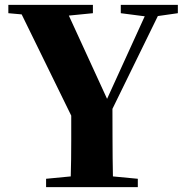

<svg xmlns="http://www.w3.org/2000/svg" viewBox="-20 -767 749 787"><path d="M627 -701.2 440.9 -320.8Q440.9 -252.4 441.2 -205.1Q441.4 -157.7 441.7 -120.1Q441.9 -82.5 442.9 -43.9L544.9 -34.2V0H168.9V-34.2L270 -43.9Q271 -79.6 271.5 -114Q272 -148.4 272 -190.9Q272 -233.4 272 -293L68.8 -708L14.2 -712.9V-747.1H360.8V-712.9L262.2 -703.1L418.9 -361.8L573.2 -700.2L475.1 -712.9V-747.1H709V-712.9Z"/></svg>

Font: Source Han Serif JP Heavy
Style: Regular
Weight: 900
Designer: Ryoko NISHIZUKA  (kana & ideographs); Frank Grießhammer (Latin, Greek & Cyrillic); Wenlong ZHANG  (bopomofo); Sandoll Co
Foundry: Adobe Systems Incorporated
Version: Version 1.001;PS 1.001;hotconv 16.6.54;makeotf.lib2.5.65590